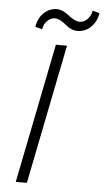

<svg xmlns="http://www.w3.org/2000/svg" viewBox="-60 -937 527 974"><g transform="rotate(5 203.5 -449.5)"><path d="M115.2 0H58.6L200.7 -710.9H257.3ZM407.2 -889.6Q399.4 -844.2 370.6 -817.1Q341.8 -790 303.2 -790Q271.5 -790 240.5 -816.9Q209.5 -843.8 184.1 -843.8Q163.6 -843.8 146 -826.7Q128.4 -809.6 124.5 -783.2L88.9 -792Q95.7 -836.4 124 -863.8Q152.3 -891.1 191.4 -891.1Q219.7 -891.1 252.9 -864.3Q286.1 -837.4 311 -837.4Q331.5 -837.4 349.4 -854.7Q367.2 -872.1 371.6 -899.4Z"/></g></svg>

Font: Franko
Style: Light Italic
Weight: 300
Designer: Google
Version: Version 1.200310; 2013